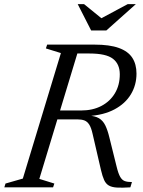

<svg xmlns="http://www.w3.org/2000/svg" viewBox="-40 -886 678 908"><path d="M343.5 -363.5Q398.5 -363.5 439.5 -385Q480.5 -406.5 503.5 -445Q526.5 -483.5 526.5 -534.5Q526.5 -583 494.2 -608Q462 -633 383 -633H259L274 -675H407.5Q478.5 -675 522 -659.2Q565.5 -643.5 585.5 -613Q605.5 -582.5 605.5 -538Q605.5 -484 579 -440Q552.5 -396 501.5 -368.8Q450.5 -341.5 376.5 -337V-339.5Q409 -338 428 -326.8Q447 -315.5 458 -293Q469 -270.5 477.5 -235L511.5 -98Q519.5 -65 528.5 -49.5Q537.5 -34 550.5 -29.5Q563.5 -25 584 -25L576.5 0Q537 2.5 512.8 1Q488.5 -0.5 474.5 -8.8Q460.5 -17 452.5 -34.5Q444.5 -52 437.5 -82L398 -252.5Q391.5 -282 382 -296.8Q372.5 -311.5 359 -316.5Q345.5 -321.5 324.5 -321.5H165.5L177.5 -363.5ZM146 -40 217 -18 211 0H-19.5L-14 -18L68 -41.5L248 -635L177 -657L183 -675H338.5ZM602.5 -866.5 463 -742H391L327.5 -866.5H357.5L445.5 -795H430.5L564 -866.5Z"/></svg>

Font: Newsreader 24pt
Style: Italic
Weight: 400
Italic angle: -17°
Designer: Hugues Gentile
Foundry: Production Type
Version: Version 1.003